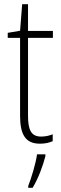

<svg xmlns="http://www.w3.org/2000/svg" viewBox="-20 -677 292 918"><path d="M177 -24C128 -24 114 -57 114 -124V-496H233V-529H114V-657H86L76 -530L17 -520V-496H76V-124C76 -36 100 10 171 10C197 10 216 5 232 -2V-35C218 -29 198 -24 177 -24ZM197 70V61H157C152 102 129 177 115 212V221H136C163 176 185 117 197 70Z"/></svg>

Font: Noto Sans Gurmukhi Condensed ExtraLight
Style: Regular
Weight: 200
Width: 3
Designer: Jelle Bosma - Monotype Design Team
Foundry: Monotype Imaging Inc.
Version: Version 2.004